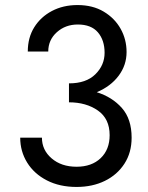

<svg xmlns="http://www.w3.org/2000/svg" viewBox="-20 -730 586 760"><path d="M283 10Q346 10 395 -14Q444 -38 472.5 -82Q501 -126 501 -185Q501 -259 462.5 -302.5Q424 -346 363 -365Q418 -388 449.5 -430Q481 -472 481 -524Q481 -574 457.5 -616Q434 -658 390.5 -684Q347 -710 287 -710Q230 -710 185.5 -686.5Q141 -663 115.5 -622Q90 -581 90 -526H171Q171 -572 205 -602.5Q239 -633 288 -633Q341 -633 367.5 -602Q394 -571 394 -521Q394 -472 357.5 -436Q321 -400 253 -400V-380V-345V-325Q321 -325 367.5 -292.5Q414 -260 414 -195Q414 -138 378.5 -104Q343 -70 283 -70Q223 -70 184.5 -103Q146 -136 146 -185H60Q60 -131 87.5 -86.5Q115 -42 165.5 -16Q216 10 283 10Z"/></svg>

Font: Jost-400-Book
Style: Regular
Weight: 400
Version: Version 3.200; ttfautohint (v0.97) -l 8 -r 50 -G 200 -x 14 -